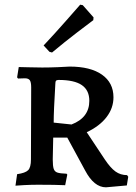

<svg xmlns="http://www.w3.org/2000/svg" viewBox="-20 -787 580 819"><path d="M343 -60 267 -200H207L205 -107Q205 -79 209 -67Q213 -55 224.5 -51Q236 -47 264 -46L267 -42L258 3Q244 2 209 1.5Q174 1 143 1Q114 1 84.5 2.5Q55 4 46 5L53 -44Q88 -49 100 -61Q112 -73 112 -107L113 -414Q113 -437 107 -445Q101 -453 86 -453L57 -452L53 -457L60 -501Q71 -501 101 -500Q131 -499 160 -499Q192 -499 227.5 -500.5Q263 -502 277 -503Q366 -503 415 -468.5Q464 -434 464 -372Q464 -326 434.5 -287.5Q405 -249 350 -223L427 -107Q451 -71 472.5 -55.5Q494 -40 522 -40L527 -33L521 4L432 12Q381 12 343 -60ZM361 -357Q361 -402 329 -424Q297 -446 230 -446Q222 -446 219 -442.5Q216 -439 216 -428Q209 -313 209 -264L285 -256Q361 -285 361 -357ZM191 -566 166 -593Q213 -643 260.5 -697Q308 -751 322 -767L333 -765L379 -713L378 -701Q363 -690 310 -649.5Q257 -609 202 -563Z"/></svg>

Font: Alegreya SC Medium
Style: Regular
Weight: 500
Designer: Juan Pablo del Peral
Foundry: Huerta Tipografica
Version: Version 2.007; ttfautohint (v1.6)